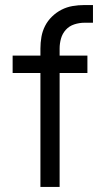

<svg xmlns="http://www.w3.org/2000/svg" viewBox="-20 -740 396 760"><path d="M140 0V-451H30V-520H140V-548Q140 -571 144 -594Q148 -617 158.5 -637.5Q169 -658 186 -674.5Q203 -691 223.5 -701.5Q244 -712 267 -716Q290 -720 314 -720H348V-650H314Q294 -650 274 -643.5Q254 -637 240.5 -622Q227 -607 221.5 -587.5Q216 -568 216 -548V-520H326V-451H216V0Z"/></svg>

Font: Iosevka QP
Style: Regular
Weight: 400
Designer: Belleve Invis
Foundry: Belleve Invis
Version: Version 20.0.0; ttfautohint (v1.8.4)